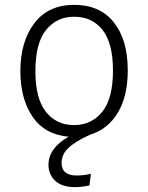

<svg xmlns="http://www.w3.org/2000/svg" viewBox="-20 -554 611 792"><path d="M291 218Q235 218 207.5 191.5Q180 165 180 126Q180 57 263 10Q164 1 114 -73Q64 -147 64 -261Q64 -382 121.5 -458Q179 -534 286 -534Q392 -534 449.5 -462Q507 -390 507 -263Q507 -157 466 -89Q425 -21 353 1Q291 29 262.5 56Q234 83 234 118Q234 170 297 170Q323 170 355 163L349 211Q314 218 291 218ZM285 -38Q357 -38 401.5 -92.5Q446 -147 446 -263Q446 -376 403 -430.5Q360 -485 286 -485Q214 -485 170 -430.5Q126 -376 126 -261Q126 -147 169.5 -92.5Q213 -38 285 -38Z"/></svg>

Font: Trujillo Light
Style: Regular
Weight: 300
Designer: Fira Sans original fonts by bBox Type GmbH, Carrois Corporate GbR, & Edenspiekermann AG / Changes by Cristiano Sobral
Foundry: Fira Sans original fonts by bBox Type GmbH, Carrois Corporate GbR, & Edenspiekermann AG / Changes by Cristiano Sobral
Version: Version 4.301;July 28, 2020;FontCreator 13.0.0.2655 64-bit